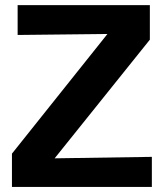

<svg xmlns="http://www.w3.org/2000/svg" viewBox="-20 -740 651 760"><path d="M27.3 0V-131.8L405.3 -605.5L49.8 -601.6V-719.7H573.2V-583L196.3 -113.3L581.1 -119.1V0Z"/></svg>

Font: FreeUniversal
Style: Bold
Weight: 700
Version: Version 1.001 March 22, 2017